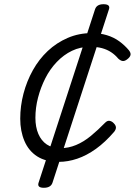

<svg xmlns="http://www.w3.org/2000/svg" viewBox="-20 -749 640 911"><path d="M259 19Q197 19 156.5 -7Q116 -33 96 -80Q76 -127 76 -186Q76 -246 91.5 -305Q107 -364 136 -416Q165 -468 206.5 -507Q248 -546 301 -569Q354 -592 416 -592Q454 -592 487 -582Q520 -572 546 -553Q572 -534 592 -510Q602 -497 599 -487Q596 -477 584 -468Q573 -459 563 -459.5Q553 -460 541 -471Q526 -489 507 -501.5Q488 -514 464 -520.5Q440 -527 408 -527Q361 -527 321.5 -508Q282 -489 249.5 -455Q217 -421 195 -377.5Q173 -334 160.5 -286Q148 -238 148 -190Q148 -146 162 -113.5Q176 -81 202 -63.5Q228 -46 267 -46Q305 -46 341 -61Q377 -76 411 -104Q445 -132 479 -167Q490 -178 501 -175.5Q512 -173 520 -164Q529 -155 530 -145.5Q531 -136 522 -124Q479 -74 435 -42.5Q391 -11 346.5 4Q302 19 259 19ZM188 142Q155 142 163 118L431 -705Q439 -729 471 -729Q505 -729 497 -705L229 118Q221 142 188 142Z"/></svg>

Font: Playwrite US Trad Light
Style: Regular
Weight: 300
Designer: Veronika Burian, José Scaglione
Foundry: TypeTogether
Version: Version 1.003